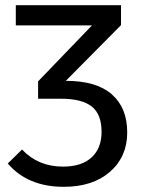

<svg xmlns="http://www.w3.org/2000/svg" viewBox="-20 -709 556 741"><path d="M235 -397Q352 -397 411.5 -345Q471 -293 471 -198Q471 -104 404.5 -46Q338 12 226 12Q87 12 10 -78L65 -132Q127 -66 223 -66Q295 -66 333.5 -101.5Q372 -137 372 -200Q372 -268 334 -298Q296 -328 215 -328H127V-395L335 -611H41V-689H447V-612L234 -397Z"/></svg>

Font: Fira Sans
Style: Regular
Weight: 400
Designer: Carrois Corporate & Edenspiekermann AG
Foundry: Carrois Corporate GbR & Edenspiekermann AG
Version: Version 4.106;PS 004.106;hotconv 1.0.70;makeotf.lib2.5.58329